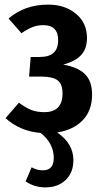

<svg xmlns="http://www.w3.org/2000/svg" viewBox="-20 -563 450 832"><path d="M228 11Q298 59 298 131Q298 185 264.5 217Q231 249 177 249Q129 249 91 223L117 162Q129 168 139.5 171.5Q150 175 166 175Q213 175 213 121Q213 58 156 13Q67 6 4 -51L62 -118Q93 -95 117 -86Q141 -77 172 -77Q251 -77 251 -158Q251 -199 229.5 -215Q208 -231 161 -231H106L113 -316H151Q192 -316 212 -334Q232 -352 232 -389Q232 -454 168 -454Q142 -454 120.5 -445.5Q99 -437 73 -419L17 -483Q53 -513 95 -528Q137 -543 189 -543Q261 -543 309 -503.5Q357 -464 357 -398Q357 -353 332.5 -325.5Q308 -298 254 -283Q318 -272 348.5 -241.5Q379 -211 379 -154Q379 -84 338.5 -42Q298 0 228 11Z"/></svg>

Font: Fira Sans Compressed Medium
Style: Regular
Weight: 500
Width: 1
Designer: bBox Type GmbH & Carrois Corporate GbR & Edenspiekermann AG
Foundry: bBox Type GmbH & Carrois Corporate GbR & Edenspiekermann AG
Version: Version 4.301